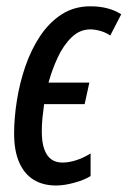

<svg xmlns="http://www.w3.org/2000/svg" viewBox="-20 -567 397 597"><path d="M154.3 9.8Q113.3 9.8 84.2 -8.3Q55.2 -26.4 39.6 -62.3Q23.9 -98.1 23.9 -151.9Q23.9 -200.2 32.5 -254.4Q41 -308.6 58.8 -360.6Q76.7 -412.6 104.7 -454.8Q132.8 -497.1 171.6 -522.2Q210.4 -547.4 261.2 -547.4Q289.1 -547.4 313.2 -541.3Q337.4 -535.2 356.9 -522.5L322.8 -456.5Q310.5 -465.3 293.2 -470.5Q275.9 -475.6 260.7 -475.6Q228 -475.6 202.4 -450.7Q176.8 -425.8 159.2 -387.7Q141.6 -349.6 130.9 -310.1H257.8L243.2 -243.2H117.2Q114.3 -223.1 112.1 -201.4Q109.9 -179.7 109.9 -159.2Q109.9 -124.5 117.7 -103Q125.5 -81.5 139.6 -71.5Q153.8 -61.5 174.3 -61.5Q193.8 -61.5 216.3 -68.6Q238.8 -75.7 261.7 -89.8V-19.5Q242.2 -7.3 210.9 1.2Q179.7 9.8 154.3 9.8Z"/></svg>

Font: Open Sans Condensed Medium
Style: Italic
Weight: 500
Width: 3
Italic angle: -12°
Designer: Monotype Design Team
Foundry: Monotype Imaging Inc.
Version: Version 3.000